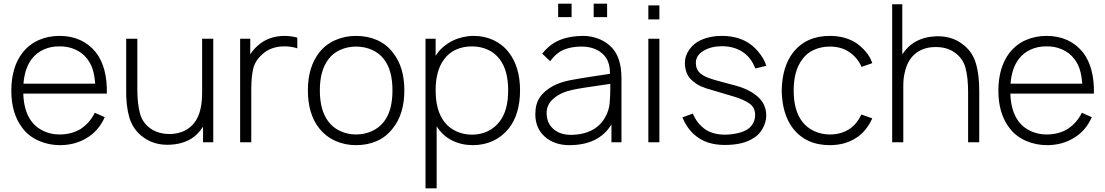

<svg xmlns="http://www.w3.org/2000/svg" viewBox="-20 -773 6005 1043"><path d="M152 -112.5Q177.5 -79 217.5 -60.8Q257.5 -42.5 303 -42.5Q369 -42.5 419 -73Q468.5 -106.5 495 -160.5L549 -136.5Q514.5 -59 447 -21Q385 15.5 305 15.5Q275 15.5 246.2 9.5Q217.5 3.5 191.2 -8Q165 -19.5 142.5 -36.5Q120 -53.5 103 -76Q41.5 -154.5 41.5 -280Q41.5 -408.5 103 -487.5Q139.5 -533 191 -555.5Q242.5 -578 303 -578Q428 -578 501 -488.5Q563.5 -407 560.5 -264.5H106.5Q109.5 -168.5 152 -112.5ZM107.5 -318.5H497Q494 -362 484 -394.5Q474 -427 454 -453Q428.5 -486.5 388.5 -504.2Q348.5 -522 303 -521Q258 -522 218 -504.2Q178 -486.5 152 -452Q114 -401.5 107.5 -318.5Z M1138.5 -562.5V0H1083V-84.5Q1066.5 -60.5 1051 -45Q1024 -18 987.2 -3.8Q950.5 10.5 911.5 12.5Q907.5 13 902 13.2Q896.5 13.5 889.5 13.5Q814.5 13.5 759 -27Q703.5 -67 683 -133Q663.5 -200 665.5 -288.5V-562.5H726V-289.5Q726 -209 740.5 -156.5Q754.5 -104.5 799 -74Q841.5 -45 901 -45Q934 -45 964 -55.2Q994 -65.5 1016.5 -85.5Q1057.5 -122 1070.5 -187.5Q1078 -221 1078 -276V-562.5Z M1595 -568.5V-510.5Q1559.5 -522 1521 -521Q1486.5 -521 1455.8 -509.5Q1425 -498 1404 -477Q1366.5 -444 1355.5 -400Q1345 -355.5 1345 -285.5V0H1284.5V-562.5H1339.5V-478Q1347.5 -490.5 1358 -502.8Q1368.5 -515 1382.5 -527Q1411 -552.5 1447.8 -565.2Q1484.5 -578 1524 -578Q1561.5 -578 1595 -568.5Z M1714 -76Q1652.5 -154 1652.5 -282.5Q1652.5 -408.5 1714 -487.5Q1748.5 -531.5 1801 -554.8Q1853.5 -578 1914 -578Q1976 -578 2027.8 -555.5Q2079.5 -533 2114 -487.5Q2176.5 -410 2176.5 -282.5Q2176.5 -153.5 2114 -76Q2078 -29.5 2027.5 -7Q1977 15.5 1914 15.5Q1853.5 15.5 1801.8 -7.8Q1750 -31 1714 -76ZM2066 -451Q2040.5 -484.5 2000.8 -502.2Q1961 -520 1914 -520Q1891.5 -520 1869.8 -515.5Q1848 -511 1828.5 -502.2Q1809 -493.5 1792.5 -480.5Q1776 -467.5 1764 -451Q1717.5 -390 1717.5 -282.5Q1717.5 -173 1764 -112.5Q1776 -96 1792.5 -83Q1809 -70 1828.5 -61Q1848 -52 1869.8 -47.2Q1891.5 -42.5 1914 -42.5Q1960.5 -42.5 2000.5 -60.8Q2040.5 -79 2066 -112.5Q2112 -172 2112 -282.5Q2112 -391.5 2066 -451Z M2805 -282.5Q2805 -153.5 2744.5 -76Q2708.5 -31 2658.5 -7.8Q2608.5 15.5 2548.5 15.5Q2488 15.5 2437.5 -9.2Q2387 -34 2355 -82.5L2352 -86.5V250H2291.5V-562.5H2346.5V-470L2355 -482.5Q2371.5 -505 2393.5 -522.8Q2415.5 -540.5 2441 -552.8Q2466.5 -565 2495.2 -571.5Q2524 -578 2554 -578Q2611.5 -578 2661.2 -554.8Q2711 -531.5 2744.5 -487.5Q2805 -409 2805 -282.5ZM2740.5 -282.5Q2740.5 -391.5 2694.5 -451Q2669 -485.5 2629.8 -503.2Q2590.5 -521 2543.5 -521Q2497 -521 2458 -503.8Q2419 -486.5 2393.5 -452Q2346.5 -391 2346.5 -282.5Q2346.5 -172.5 2393.5 -111.5Q2419 -78 2458.5 -59.8Q2498 -41.5 2544.5 -41.5Q2590 -41.5 2629.5 -60.2Q2669 -79 2694.5 -113.5Q2740.5 -172.5 2740.5 -282.5Z M3085 -753V-680H3012V-753ZM3278 -753V-680H3205V-753ZM3301.5 0V-97Q3233 15.5 3072.5 15.5Q2992 15.5 2940 -30Q2888 -76 2888 -153Q2888 -206.5 2911.5 -242.8Q2935 -279 2987 -307.5Q3023.5 -326 3071 -336Q3095 -341 3129.8 -346.8Q3164.5 -352.5 3211 -359.5L3293.5 -372Q3294.5 -446.5 3251 -483Q3208 -520 3139 -520Q3085 -520 3044.5 -503.5Q3003.5 -487.5 2968.5 -440.5L2925.5 -481.5Q2966.5 -533.5 3021.5 -555.8Q3076.5 -578 3147.5 -578Q3188 -578 3225.8 -564.5Q3263.5 -551 3290.5 -527Q3356 -472 3356 -349V0ZM3295.5 -317.5Q3122 -293 3088 -284.5Q3026.5 -271 2988 -238.5Q2949.5 -206 2949.5 -159.5Q2949.5 -104.5 2986 -72.5Q3022.5 -40.5 3080 -40.5Q3147 -40.5 3196.2 -66.2Q3245.5 -92 3271.5 -143.5Q3287.5 -174.5 3291.5 -209.5Q3293.5 -227 3294.5 -253.8Q3295.5 -280.5 3295.5 -317.5Z M3562 -743.5V-667.5H3502V-743.5ZM3562 -562.5V0H3502V-562.5Z M4083 -401Q4060 -461.5 4013 -491.8Q3966 -522 3900.5 -522Q3844 -522 3801.5 -497Q3760 -472 3760 -431.5Q3760 -413.5 3766 -399.5Q3772 -385.5 3784.5 -374.5Q3797 -363.5 3815.8 -355.2Q3834.5 -347 3860 -339.5Q3884 -332.5 3913 -324.8Q3942 -317 3978 -307.5Q4052.5 -287 4097 -247Q4142.5 -206.5 4142.5 -145Q4142.5 -111 4123.5 -76Q4105 -41.5 4073.5 -23Q4017 14.5 3917.5 14.5Q3868 14.5 3827 1.5Q3786 -11.5 3749.5 -43.5Q3728.5 -62.5 3712.5 -87Q3696.5 -111.5 3687 -135.5L3743.5 -156Q3762.5 -111 3792.5 -85.5Q3815.5 -63 3847.8 -52.2Q3880 -41.5 3916.5 -41.5Q3951 -41.5 3985 -49Q4019 -56.5 4041.5 -71Q4061 -84.5 4071.5 -104.2Q4082 -124 4082 -148Q4082 -190 4050 -211.5Q4034 -222.5 4011.2 -232.5Q3988.5 -242.5 3958 -251L3848.5 -283.5Q3830 -288.5 3815 -293.5Q3800 -298.5 3788 -304Q3764.5 -314.5 3742.5 -333.5Q3720 -352 3710.2 -377.5Q3700.5 -403 3700.5 -430Q3700.5 -471 3725.5 -505Q3750 -539 3789 -556Q3837.5 -578 3899.5 -578Q3972.5 -578 4026.5 -551Q4067 -530.5 4098.5 -493Q4114.5 -474 4125.8 -454.8Q4137 -435.5 4142.5 -415.5Z M4660 -409.5Q4649.5 -435 4631.2 -456.5Q4613 -478 4591.5 -491.5Q4548.5 -520 4488 -520Q4441 -520 4401.5 -502.2Q4362 -484.5 4338 -450Q4291.5 -389 4291.5 -281Q4291.5 -173 4338 -112.5Q4363.5 -79 4403 -60.8Q4442.5 -42.5 4488 -42.5Q4547.5 -42.5 4592.5 -71Q4632.5 -95.5 4659 -151L4718.5 -130Q4685 -57.5 4631 -24Q4570.5 15.5 4488 15.5Q4359 15.5 4288 -75Q4228.5 -152.5 4226.5 -281Q4228.5 -410 4288 -487.5Q4359 -578 4488 -578Q4567 -578 4626.5 -542.5Q4658 -521.5 4682.5 -493Q4707 -464.5 4718.5 -430Z M5299.5 -274V0H5239V-273Q5239 -353 5224.5 -405.5Q5210 -457.5 5165 -488.5Q5124 -517.5 5063 -517.5Q4992 -517.5 4947 -477Q4907 -440.5 4894 -375Q4890.5 -360.5 4888.8 -344Q4887 -327.5 4887 -308.5V0H4826.5V-750H4881.5V-478Q4890 -490 4898 -499.8Q4906 -509.5 4914 -517.5Q4941 -543.5 4977.8 -558.2Q5014.5 -573 5053.5 -575Q5057.5 -575.5 5063 -575.8Q5068.5 -576 5075.5 -576Q5150.5 -576 5205.5 -535.5Q5262.5 -494.5 5281 -429.5Q5300.5 -365 5299.5 -274Z M5514 -112.5Q5539.5 -79 5579.5 -60.8Q5619.5 -42.5 5665 -42.5Q5731 -42.5 5781 -73Q5830.5 -106.5 5857 -160.5L5911 -136.5Q5876.5 -59 5809 -21Q5747 15.5 5667 15.5Q5637 15.5 5608.2 9.5Q5579.5 3.5 5553.2 -8Q5527 -19.5 5504.5 -36.5Q5482 -53.5 5465 -76Q5403.5 -154.5 5403.5 -280Q5403.5 -408.5 5465 -487.5Q5501.5 -533 5553 -555.5Q5604.5 -578 5665 -578Q5790 -578 5863 -488.5Q5925.5 -407 5922.5 -264.5H5468.5Q5471.5 -168.5 5514 -112.5ZM5469.5 -318.5H5859Q5856 -362 5846 -394.5Q5836 -427 5816 -453Q5790.5 -486.5 5750.5 -504.2Q5710.5 -522 5665 -521Q5620 -522 5580 -504.2Q5540 -486.5 5514 -452Q5476 -401.5 5469.5 -318.5Z"/></svg>

Font: Russisch Sans Light
Style: Regular
Weight: 300
Designer: Michael Sharanda (font) & Cristiano Sobral (main changes)
Foundry: Michael Sharanda
Version: Version 2.00;September 8, 2020;FontCreator 13.0.0.2681 64-bi